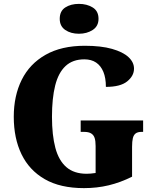

<svg xmlns="http://www.w3.org/2000/svg" viewBox="-20 -960 801 990"><path d="M413 10Q291 10 211 -36Q131 -82 91 -164.5Q51 -247 51 -358Q51 -466 92 -548.5Q133 -631 215 -677.5Q297 -724 417 -724Q501 -724 557.5 -708Q614 -692 642.5 -665.5Q671 -639 671 -606Q671 -569 636 -540.5Q601 -512 526 -512Q526 -558 513 -589.5Q500 -621 475.5 -637.5Q451 -654 415 -654Q355 -654 318 -619.5Q281 -585 264.5 -519Q248 -453 248 -358Q248 -263 265.5 -197.5Q283 -132 322.5 -98Q362 -64 427 -64Q436 -64 448 -65Q460 -66 473 -68V-207Q473 -233 468 -248.5Q463 -264 450 -272Q437 -280 414 -280H396V-339H718V-280H710Q690 -280 679.5 -272Q669 -264 665 -247.5Q661 -231 661 -203V-49Q601 -19 540.5 -4.5Q480 10 413 10ZM387 -786Q345 -786 316.5 -805.5Q288 -825 288 -863Q288 -903 316.5 -921.5Q345 -940 387 -940Q428 -940 458 -921.5Q488 -903 488 -863Q488 -825 458 -805.5Q428 -786 387 -786Z"/></svg>

Font: Noto Serif Khmer SemiCondensed Black
Style: Regular
Weight: 900
Width: 4
Designer: Danh Hong and the Monotype Design Team
Foundry: Monotype Imaging Inc.
Version: Version 2.004